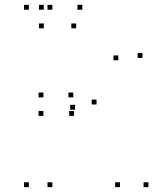

<svg xmlns="http://www.w3.org/2000/svg" viewBox="-20 -760 660 790"><path d="M288.8 -308.7V-328.7H268.8V-308.7ZM473.8 10V-10H453.8V10ZM590.7 10V-10H570.7V10ZM377.2 -330.2V-350.2H357.2V-330.2ZM195.5 -720V-740H175.5V-720ZM98.7 -720V-740H78.7V-720ZM98.7 10V-10H78.7V10ZM195.5 10V-10H175.5V10ZM158.7 -283.3V-303.3H138.7V-283.3ZM284.7 -283.3V-303.3H264.7V-283.3ZM566.5 -521.7V-541.7H546.5V-521.7ZM318.7 -720V-740H298.7V-720ZM160.3 -720V-740H140.3V-720ZM160.3 -643.5V-663.5H140.3V-643.5ZM293.5 -643.5V-663.5H273.5V-643.5ZM466.8 -512V-532H446.8V-512ZM281.5 -359.2V-379.2H261.5V-359.2ZM158.7 -359.2V-379.2H138.7V-359.2Z"/></svg>

Font: Monaspace Neon Dots Var
Style: Regular
Weight: 400
Designer: Riley Cran and the Lettermatic Team
Version: Version 1.100 (Monaspace Neon Dots)